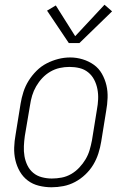

<svg xmlns="http://www.w3.org/2000/svg" viewBox="-20 -784 540 812"><path d="M198 8Q171 8 144.5 1.5Q118 -5 97.5 -20.5Q77 -36 64 -58.5Q51 -81 45 -107Q39 -133 40 -160.5Q41 -188 46 -215L67 -345Q71 -370 79 -395Q87 -420 101 -442.5Q115 -465 134.5 -484.5Q154 -504 177.5 -516Q201 -528 226 -534.5Q251 -541 277 -541Q304 -541 330 -533Q356 -525 377 -510Q398 -495 411 -472Q424 -449 430 -423.5Q436 -398 435 -370Q434 -342 429 -315L408 -185Q404 -160 396 -135Q388 -110 374.5 -87.5Q361 -65 341 -46Q321 -27 297.5 -14.5Q274 -2 248.5 3Q223 8 198 8ZM199 -29Q220 -29 241 -33Q262 -37 281 -48Q300 -59 315.5 -75.5Q331 -92 342 -110.5Q353 -129 359 -149.5Q365 -170 369 -191L390 -321Q394 -342 395 -364Q396 -386 392 -407Q388 -428 378.5 -446.5Q369 -465 353 -478Q337 -491 316.5 -496Q296 -501 274 -501Q253 -501 232.5 -496.5Q212 -492 193 -481Q174 -470 159 -454Q144 -438 133 -419Q122 -400 116 -380Q110 -360 107 -339L85 -209Q82 -188 81 -166Q80 -144 83.5 -123.5Q87 -103 96 -84.5Q105 -66 120.5 -53Q136 -40 157 -34.5Q178 -29 199 -29ZM271 -602 179 -739 216 -761 298 -631 422 -764 454 -736 316 -602Z"/></svg>

Font: Iosevka Slab XLtObl
Style: Regular
Weight: 200
Italic angle: -9°
Monospace: yes
Designer: Belleve Invis
Foundry: Belleve Invis
Version: Version 11.1.1; ttfautohint (v1.8.3)